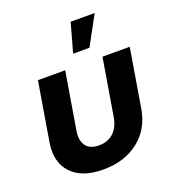

<svg xmlns="http://www.w3.org/2000/svg" viewBox="-135 -835 855 950"><g transform="rotate(-20 292.5 -360.5)"><path d="M248 10.7Q135.7 10.7 80.8 -48.1Q25.9 -106.9 42.5 -207.5L93.8 -515.6H237.3L187.5 -216.3Q179.2 -165.5 200 -137.2Q220.7 -108.9 268.1 -108.9Q315.4 -108.9 345.5 -137.2Q375.5 -165.5 383.8 -216.3L433.6 -515.6H577.1L525.9 -207.5Q509.3 -106.9 434.8 -48.1Q360.4 10.7 248 10.7ZM302.2 -579.1 344.7 -731.9H471.2L388.2 -579.1Z"/></g></svg>

Font: Inter Display
Style: Bold Italic
Weight: 700
Italic angle: -9.39999°
Designer: Rasmus Andersson
Foundry: rsms
Version: Version 4.000;git-a52131595